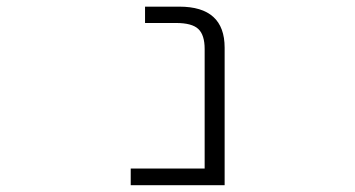

<svg xmlns="http://www.w3.org/2000/svg" viewBox="-20 -542 1040 563"><path d="M580.1 -398.4Q580.1 -439.5 561.5 -457Q543 -474.6 496.1 -474.6H405.3V-522.5H505.9Q638.7 -522.5 638.7 -402.3V1H363.3V-47.9H580.1Z"/></svg>

Font: GenEi Gothic M Light
Style: Regular
Weight: 300
Designer: o_tamon (Modified); [Source Han Sans]
Ryoko NISHIZUKA  (kana & ideographs); Paul D. Hunt (Latin, Greek & Cyrillic); Wenl
Version: Version 1.1a;Original Version 1.004